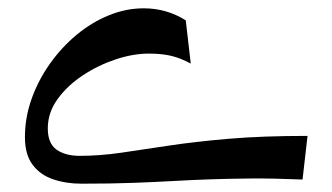

<svg xmlns="http://www.w3.org/2000/svg" viewBox="-20 -432 800 462"><path d="M176 10Q139 10 108 -0.5Q77 -11 58.5 -35.5Q40 -60 40 -102Q40 -149 56 -194Q72 -239 100 -278.5Q128 -318 164 -348Q200 -378 241.5 -395Q283 -412 326 -412Q381 -412 427 -383L439 -279Q415 -292 392.5 -297.5Q370 -303 338 -303Q300 -303 258 -289Q216 -275 179 -250.5Q142 -226 118.5 -193.5Q95 -161 95 -123Q95 -87 116 -72Q137 -57 172 -57Q220 -57 271.5 -64.5Q323 -72 385.5 -81.5Q448 -91 529.5 -98Q611 -105 720 -105L708 0Q636 -3 583 -2.5Q530 -2 486 -0.5Q442 1 398 3.5Q354 6 301 8Q248 10 176 10Z"/></svg>

Font: Marhey Light Light
Style: Regular
Weight: 300
Version: Version 1.000